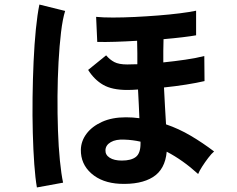

<svg xmlns="http://www.w3.org/2000/svg" viewBox="-20 -799 1040 843"><path d="M506 8Q428 4 381 -37.5Q334 -79 335 -142Q336 -180 360 -212Q384 -244 428 -264Q472 -284 533 -284Q548 -284 563 -283Q578 -282 592 -280Q591 -306 589.5 -337.5Q588 -369 586 -406Q573 -405 561 -404.5Q549 -404 539 -404Q472 -404 433 -426.5Q394 -449 367 -492L446 -556Q462 -537 482 -526.5Q502 -516 539 -516Q548 -516 559 -516.5Q570 -517 583 -517Q583 -540 583 -566Q583 -592 582 -620Q533 -617 486.5 -615.5Q440 -614 407 -615L402 -725Q431 -722 475.5 -722Q520 -722 571.5 -724.5Q623 -727 674 -731Q725 -735 769 -740.5Q813 -746 841 -752V-644Q819 -640 781.5 -635.5Q744 -631 698 -627Q697 -600 697 -574.5Q697 -549 697 -525Q746 -530 794 -537Q842 -544 877 -553L878 -443Q844 -435 796.5 -427.5Q749 -420 700 -415Q702 -369 704.5 -329Q707 -289 709 -253Q765 -234 817.5 -203Q870 -172 920 -134Q909 -125 894.5 -106Q880 -87 867.5 -67.5Q855 -48 850 -35Q783 -96 712 -133Q705 -55 651.5 -21.5Q598 12 506 8ZM142 24Q135 -16 130.5 -78Q126 -140 124 -215.5Q122 -291 123 -371.5Q124 -452 127.5 -529Q131 -606 137.5 -671Q144 -736 153 -779L266 -751Q255 -716 248 -657.5Q241 -599 237 -526.5Q233 -454 232.5 -377Q232 -300 234.5 -227Q237 -154 243 -94Q249 -34 257 3ZM515 -94Q556 -94 576.5 -110Q597 -126 597 -169V-177Q561 -185 526 -186Q489 -188 466.5 -175Q444 -162 443 -140Q442 -119 461.5 -106.5Q481 -94 515 -94Z"/></svg>

Font: Zen Kaku Gothic New
Style: Bold
Weight: 700
Designer: Yoshimichi Ohira
Foundry: Positype
Version: Version 1.002